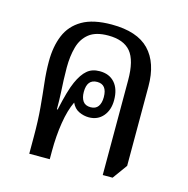

<svg xmlns="http://www.w3.org/2000/svg" viewBox="-88 -643 716 733"><g transform="rotate(15 269.5 -276.0)"><path d="M381 6V-369Q381 -447 353 -480.5Q325 -514 264 -514Q215 -514 188.5 -493Q162 -472 152 -436Q142 -400 142 -355Q142 -330 143 -306.5Q144 -283 145.5 -256Q147 -229 147 -191H150Q167 -270 183 -305.5Q199 -341 218 -357Q237 -374 268 -374Q306 -374 327.5 -349.5Q349 -325 349 -281Q349 -242 328 -217.5Q307 -193 272 -193Q252 -193 233 -202Q214 -211 204 -233Q187 -198 178.5 -145Q170 -92 170 -32V0H89V-68Q89 -131 84.5 -181.5Q80 -232 75 -275.5Q70 -319 70 -360Q70 -419 88.5 -463.5Q107 -508 150 -533Q193 -558 266 -558Q367 -558 414.5 -508.5Q462 -459 462 -366V-52L420 6ZM269 -232Q289 -232 298.5 -245.5Q308 -259 308 -282Q308 -332 269 -332Q229 -332 229 -282Q229 -259 238.5 -245.5Q248 -232 269 -232Z"/></g></svg>

Font: Noto Serif Thai Condensed
Style: Regular
Weight: 400
Width: 3
Designer: Monotype Design Team
Foundry: Monotype Imaging Inc.
Version: Version 2.002; ttfautohint (v1.8.4.7-5d5b)